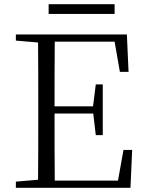

<svg xmlns="http://www.w3.org/2000/svg" viewBox="-20 -888 689 908"><path d="M210 -822H522V-868H210ZM547 -548H588L580 -725H55V-696L160 -687C161 -590 161 -490 161 -390V-335C161 -235 161 -136 160 -38L55 -29V0H597L605 -179H564L538 -34H239C238 -132 238 -232 238 -351H421L433 -249H466V-489H433L420 -385H238C238 -494 238 -595 239 -691H522Z"/></svg>

Font: Noto Serif TC Light
Style: Regular
Weight: 300
Designer: Ryoko NISHIZUKA 西塚涼子 (kana & ideographs); Frank Grießhammer (Latin, Greek & Cyrillic); Wenlong ZHANG 张文龙 (bopomofo); San
Foundry: Adobe
Version: Version 2.001;hotconv 1.1.0;makeotfexe 2.6.0